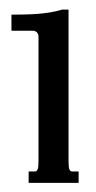

<svg xmlns="http://www.w3.org/2000/svg" viewBox="-20 -747 205 409"><path d="M126 -726.6V-403.8Q126 -391.6 127.7 -386.7Q129.4 -381.8 133.3 -381.8H147.5V-357.4H41V-381.8H54.7Q58.6 -381.8 60.3 -386.7Q62 -391.6 62 -402.8V-669.4Q62 -674.3 58.6 -678Q55.2 -681.6 49.8 -681.6H4.4V-715.8Q16.1 -715.8 30 -716.1Q43.9 -716.3 58.1 -717.3Q72.3 -718.3 86.2 -720.5Q100.1 -722.7 112.3 -726.6Z"/></svg>

Font: Arian Grqi
Style: Regular
Weight: 400
Designer: Ruben Hakobyan (Tarumian)
Foundry: Ruben Hakobyan (Tarumian)
Version: Version 1.003